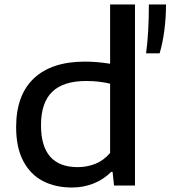

<svg xmlns="http://www.w3.org/2000/svg" viewBox="-20 -828 761 857"><path d="M52 -260.5Q52 -403.5 131.2 -478.2Q210.5 -553 359.5 -553Q411.5 -553 471.5 -543.5V-808H582.5V0H489L482.5 -61H476.5Q444 -28 399 -9.5Q354 9 300.5 9Q227.5 9 171.8 -19.8Q116 -48.5 84 -108.8Q52 -169 52 -260.5ZM471.5 -145.5V-454.5Q422 -466.5 365 -466.5Q262.5 -466.5 212.8 -418Q163 -369.5 163 -269Q163 -82 327 -82Q369 -82 406.5 -97.2Q444 -112.5 471.5 -145.5ZM644.5 -808H721Q721 -751 713.8 -694Q706.5 -637 692.5 -590H632Q644.5 -680.5 644.5 -808Z"/></svg>

Font: Encode Sans Expanded Medium
Style: Regular
Weight: 500
Width: 7
Designer: Multiple Designers
Foundry: Impallari Type
Version: Version 2.000